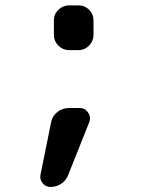

<svg xmlns="http://www.w3.org/2000/svg" viewBox="-20 -580 540 729"><path d="M171.9 129.9Q153.3 129.9 141.6 115.2Q129.9 100.6 133.8 83L173.8 -114.3Q177.7 -138.7 197.3 -154.3Q216.8 -169.9 242.2 -169.9H283.2Q302.7 -169.9 314.5 -152.8Q326.2 -135.7 319.3 -117.2L238.3 85.9Q230.5 105.5 212.4 117.7Q194.3 129.9 171.9 129.9ZM278.3 -559.6Q301.8 -559.6 318.4 -543Q335 -526.4 335 -502.9V-447.3Q335 -423.8 317.9 -406.7Q300.8 -389.6 278.3 -389.6H242.2Q218.8 -389.6 201.7 -406.7Q184.6 -423.8 184.6 -447.3V-502.9Q184.6 -526.4 201.7 -543Q218.8 -559.6 242.2 -559.6Z"/></svg>

Font: Rounded Mgen+ 2m medium
Style: Regular
Weight: 500
Designer: [Source Han Sans]
Ryoko NISHIZUKA  (kana & ideographs); Paul D. Hunt (Latin, Greek & Cyrillic); Wenlong ZHANG  (bopomofo
Version: Version 1.059.20150602